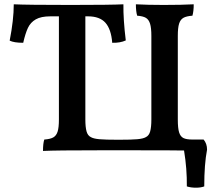

<svg xmlns="http://www.w3.org/2000/svg" viewBox="-20 -699 1027 893"><path d="M943 -3Q930 65 930 168Q914 174 891 174Q868 174 849 168Q850 86 836 1Q795 0 601 0H443Q240 0 180 3Q180 -32 186 -50Q214 -52 228 -60Q242 -68 248 -87Q254 -106 254 -143V-623H214Q171 -623 146.5 -609Q122 -595 110 -569.5Q98 -544 88 -500Q45 -500 25 -510Q44 -607 44 -679Q106 -676 309 -676Q497 -676 554 -679Q553 -609 565 -511Q539 -499 502 -500Q497 -563 470.5 -593Q444 -623 389 -623H377V-143Q377 -108 382.5 -88Q388 -68 403 -61Q415 -54 442 -51.5Q469 -49 531 -49Q592 -49 619 -51.5Q646 -54 658 -61Q673 -68 678.5 -88Q684 -108 684 -143V-532Q684 -569 678 -588.5Q672 -608 658.5 -616Q645 -624 618 -626Q612 -646 612 -679Q667 -676 741 -676Q826 -676 881 -679Q881 -647 875 -626Q847 -624 833 -616Q819 -608 813 -589Q807 -570 807 -532V-143Q807 -103 813 -83.5Q819 -64 833 -57Q847 -50 875 -50H927Q943 -31 943 -3Z"/></svg>

Font: Vollkorn SC SemiBold
Style: Regular
Weight: 600
Designer: Friedrich Althausen
Foundry: Friedrich Althausen
Version: Version 4.015